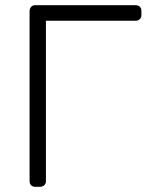

<svg xmlns="http://www.w3.org/2000/svg" viewBox="-20 -720 585 740"><path d="M525 -677V-662Q525 -652 518.5 -646Q512 -640 502 -640H157V-22Q157 -12 150.5 -6Q144 0 134 0H116Q106 0 100 -6Q94 -12 94 -22V-677Q94 -687 100 -693.5Q106 -700 116 -700H502Q513 -700 519 -694Q525 -688 525 -677Z"/></svg>

Font: Hezaedrus Light
Style: Regular
Weight: 300
Designer: Hubert & Fischer
Foundry: Hubert & Fischer
Version: Version 1.10;September 3, 2019;FontCreator 11.5.0.2425 64-bi